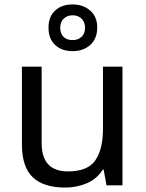

<svg xmlns="http://www.w3.org/2000/svg" viewBox="-20 -837 658 867"><path d="M533 -536V0H461L448 -71H444Q418 -29 372 -9.5Q326 10 274 10Q177 10 128 -36.5Q79 -83 79 -185V-536H168V-191Q168 -63 287 -63Q376 -63 410.5 -113Q445 -163 445 -257V-536ZM308 -606Q259 -606 229 -634Q199 -662 199 -712Q199 -762 229 -789.5Q259 -817 308 -817Q355 -817 387 -789.5Q419 -762 419 -713Q419 -662 387.5 -634Q356 -606 308 -606ZM308 -656Q333 -656 348.5 -671Q364 -686 364 -712Q364 -738 348 -753Q332 -768 308 -768Q284 -768 268 -753Q252 -738 252 -712Q252 -686 266.5 -671Q281 -656 308 -656Z"/></svg>

Font: Noto Sans Saurashtra
Style: Regular
Weight: 400
Designer: Monotype Design Team
Foundry: Monotype Imaging Inc.
Version: Version 2.001; ttfautohint (v1.8.4.7-5d5b)